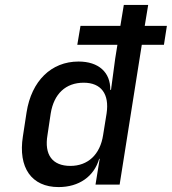

<svg xmlns="http://www.w3.org/2000/svg" viewBox="-20 -750 698 780"><path d="M73 -196C53 -69 108 10 218 10C301 10 362 -33 383 -105H385L368 0H466L556 -568H646L658 -645H568L582 -730H483L469 -645H307L294 -568H457L448 -512L431 -385H428C429 -456 381 -500 299 -500C188 -500 108 -421 88 -294ZM173 -202 186 -289C199 -369 247 -414 320 -414C391 -414 425 -368 413 -289L399 -202C387 -122 337 -76 266 -76C193 -76 159 -121 173 -202Z"/></svg>

Font: JetBrains Mono Medium
Style: Italic
Weight: 436
Italic angle: -9°
Monospace: yes
Designer: Philipp Nurullin, Konstantin Bulenkov
Foundry: JetBrains
Version: Version 2.305